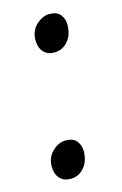

<svg xmlns="http://www.w3.org/2000/svg" viewBox="-87 -546 382 599"><g transform="rotate(-15 103.5 -246.0)"><path d="M71.5 -435Q71.5 -465.5 91.8 -484.2Q112 -503 134.5 -503Q158.5 -503 169.5 -489.2Q180.5 -475.5 180.5 -456.5Q180.5 -424 163 -403.5Q145.5 -383 118.5 -383Q97 -383 84.2 -397Q71.5 -411 71.5 -435ZM18.5 -41Q18.5 -71.5 38.8 -90.2Q59 -109 81.5 -109Q105.5 -109 116.5 -95.2Q127.5 -81.5 127.5 -62.5Q127.5 -30 110 -9.5Q92.5 11 65.5 11Q44 11 31.2 -3Q18.5 -17 18.5 -41Z"/></g></svg>

Font: Merriweather 28pt Light
Style: Italic
Weight: 300
Italic angle: -7.8°
Version: Version 2.101